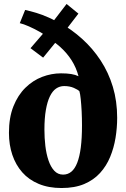

<svg xmlns="http://www.w3.org/2000/svg" viewBox="-20 -935 633 966"><path d="M289.5 11Q224.5 11 174.8 -9.8Q125 -30.5 92 -68Q59 -105.5 42 -156Q25 -206.5 25 -266.5Q25 -343.5 47.5 -400Q70 -456.5 107.8 -493.5Q145.5 -530.5 192 -548.2Q238.5 -566 287 -566Q317.5 -566 338.5 -562.5Q359.5 -559 375 -551.5Q363.5 -595 340.5 -631.2Q317.5 -667.5 283.8 -698Q250 -728.5 206 -753L305.5 -778L197 -645L133.5 -692.5L246 -823L239.5 -734.5Q214.5 -755 184 -772.5Q153.5 -790 125.5 -802.2Q97.5 -814.5 79.5 -818.5L106.5 -885Q133.5 -879 162.8 -870.2Q192 -861.5 226.2 -846.2Q260.5 -831 302 -804.5L213.5 -783L315 -915L374.5 -866.5L278.5 -741.5L276.5 -823Q340 -787.5 393.2 -739.5Q446.5 -691.5 486.2 -631Q526 -570.5 547.8 -498.2Q569.5 -426 569.5 -342Q569.5 -291.5 561.2 -241.2Q553 -191 534.2 -145.5Q515.5 -100 483.5 -64.8Q451.5 -29.5 403.8 -9.2Q356 11 289.5 11ZM297.5 -56.5Q321 -56.5 338.8 -71Q356.5 -85.5 368.5 -116Q380.5 -146.5 386.5 -193.2Q392.5 -240 392.5 -304.5Q392.5 -341 390.8 -375.2Q389 -409.5 386.2 -436.2Q383.5 -463 379.5 -476Q372.5 -483.5 351.5 -492.8Q330.5 -502 303 -502Q280.5 -502 262.2 -489.5Q244 -477 231 -450.2Q218 -423.5 210.8 -382Q203.5 -340.5 203.5 -282.5Q203.5 -241 208.2 -200.8Q213 -160.5 224 -128Q235 -95.5 253 -76Q271 -56.5 297.5 -56.5Z"/></svg>

Font: Merriweather 28pt Black
Style: Regular
Weight: 900
Version: Version 2.100